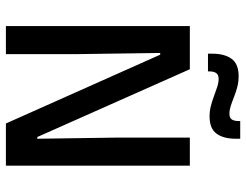

<svg xmlns="http://www.w3.org/2000/svg" viewBox="-114 -740 854 667"><g transform="rotate(90 313.5 -407.0)"><path d="M221 -639 456.5 -109H462.5L458.5 -385V-639H556V0H409.5L170.5 -536H164.5L168.5 -248.5V0H71V-639ZM385 -707.5Q366 -707.5 348 -712.2Q330 -717 313.5 -723.2Q297 -729.5 282.2 -734.2Q267.5 -739 254.5 -739Q240.5 -739 234.5 -730.8Q228.5 -722.5 228.5 -706.5V-702H167V-717Q167 -759.5 184.8 -784Q202.5 -808.5 245 -808.5Q264.5 -808.5 282.8 -803.8Q301 -799 317.2 -792.5Q333.5 -786 348.2 -781.2Q363 -776.5 375.5 -776.5Q390 -776.5 395.5 -784.8Q401 -793 401 -809.5V-814H462.5V-798.5Q462.5 -756 444.8 -731.8Q427 -707.5 385 -707.5Z"/></g></svg>

Font: Anek Gujarati Medium Medium
Style: Regular
Weight: 500
Version: Version 1.003